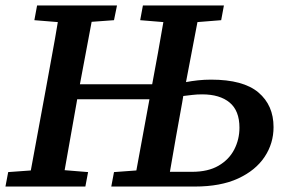

<svg xmlns="http://www.w3.org/2000/svg" viewBox="-24 -684 1055 704"><path d="M644 -308Q632 -244 621 -180.5Q610 -117 599 -54H680Q739 -54 777.5 -76.5Q816 -99 835 -136Q854 -173 854 -216Q854 -278 818 -308Q782 -338 717 -338Q698 -338 681.5 -336Q665 -334 648 -332ZM490 -610 500 -664H797L787 -610L700 -603L658 -383Q679 -387 702 -389.5Q725 -392 750 -392Q868 -392 923.5 -345Q979 -298 979 -218Q979 -158 946 -108.5Q913 -59 849 -29.5Q785 0 690 0H384L394 -53L476 -59L524 -320H259L257 -308Q246 -246 235 -184Q224 -122 213 -60L299 -53L289 0H-4L6 -53L89 -59L144 -357Q155 -419 166.5 -480.5Q178 -542 188 -603L102 -610L112 -664H405L394 -610L312 -604L269 -375H534Q545 -432 555 -489Q565 -546 575 -603Z"/></svg>

Font: Source Serif 4 SmText Semibold
Style: Italic
Weight: 600
Italic angle: -12°
Designer: Frank Grießhammer
Foundry: Adobe
Version: Version 4.005;hotconv 1.1.0;makeotfexe 2.6.0